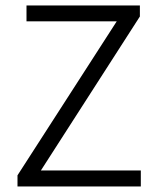

<svg xmlns="http://www.w3.org/2000/svg" viewBox="-20 -677 573 697"><path d="M403.8 -599.6H76.2V-657.2H487.8V-617.2L128.4 -58.1H491.2V0H43.5V-40.5Z"/></svg>

Font: Varta
Style: Light
Weight: 300
Designer: Joana Correia, Viktoriya Grabowska, Eben Sorkin
Foundry: Sorkin Type
Version: Version 1.002; ttfautohint (v1.3) -l 8 -r 24 -G 200 -x 12 -H